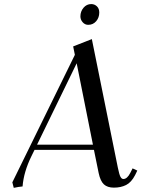

<svg xmlns="http://www.w3.org/2000/svg" viewBox="-20 -906 710 934"><path d="M40 -19 344.2 -639.2 335.9 -680.2 426.8 -715.8 553.2 -90.8Q560.1 -57.1 565.9 -46.1Q571.8 -35.2 580.1 -35.2Q598.6 -35.2 613.8 -64.9L625 -86.9L647.9 -76.2L637.2 -54.2Q619.1 -19 593.5 -6.1Q567.9 6.8 534.2 6.8Q502.9 6.8 485.6 -9Q468.3 -24.9 460 -64L437 -176.8H147.9L132.8 -146Q95.2 -69.3 89.8 1Q71.8 2.4 46.9 7.8ZM160.2 -202.1H432.1L353 -598.1ZM371.1 -826.2Q371.1 -850.1 386.2 -868.2Q401.4 -886.2 423.8 -886.2Q439.9 -886.2 451.4 -875.2Q462.9 -864.3 462.9 -845.2Q462.9 -820.3 447.8 -802.7Q432.6 -785.2 409.2 -785.2Q393.1 -785.2 382.1 -797.9Q371.1 -810.5 371.1 -826.2Z"/></svg>

Font: Dihjauti
Style: Bold Italic
Weight: 700
Italic angle: -9°
Designer: T. Christopher White
Version: Version 3.0.0